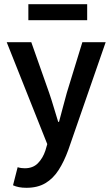

<svg xmlns="http://www.w3.org/2000/svg" viewBox="-20 -692 535 914"><path d="M106 202Q86 202 70.5 199Q55 196 42 190L64 104Q74 107 82 108Q90 109 98 109Q137 109 160.5 85Q184 61 196 25L205 -6L12 -491H129L214 -250Q225 -218 235.5 -182.5Q246 -147 257 -112H261Q270 -146 279.5 -181.5Q289 -217 298 -250L372 -491H483L305 22Q285 77 259 117.5Q233 158 196 180Q159 202 106 202ZM115 -596V-672H395V-596Z"/></svg>

Font: Source Sans 3 SemiBold
Style: Regular
Weight: 600
Designer: Paul D. Hunt
Foundry: Adobe
Version: Version 3.046;hotconv 1.0.118;makeotfexe 2.5.65603